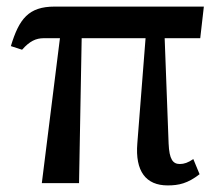

<svg xmlns="http://www.w3.org/2000/svg" viewBox="-20 -556 671 583"><path d="M107 0H220L228 -440H422L397 -121C390 -36 423 7 489 7C523 7 550 1 586 -27L567 -73C551 -62 539 -58 526 -58C505 -58 494 -72 492 -120L480 -440H588L599 -536H146C67 -536 38 -499 13 -416L47 -405C70 -431 89 -440 113 -440H162Z"/></svg>

Font: Noto Serif SemiCondensed Medium
Style: Regular
Weight: 500
Width: 4
Designer: Monotype Design Team
Foundry: Monotype Imaging Inc.
Version: Version 2.014